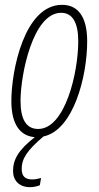

<svg xmlns="http://www.w3.org/2000/svg" viewBox="-20 -558 409 795"><path d="M104 217C122 217 134 213 145 209L150 179C139 182 126 185 113 185C84 185 70 171 70 143C69 99 93 64 160 7C284 -19 341 -241 341 -387C341 -490 302 -538 237 -538C80 -538 27 -264 27 -140C27 -42 64 5 124 10C56 63 34 103 34 150C34 189 59 217 104 217ZM138 -24C90 -24 65 -62 65 -140C65 -249 116 -505 233 -505C280 -505 304 -465 304 -387C304 -258 250 -24 138 -24Z"/></svg>

Font: Noto Sans ExtraCondensed ExtraLight
Style: Italic
Weight: 200
Width: 2
Italic angle: -12°
Designer: Monotype Design Team
Foundry: Monotype Imaging Inc.
Version: Version 2.013